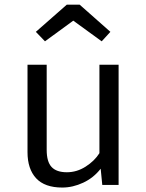

<svg xmlns="http://www.w3.org/2000/svg" viewBox="-20 -810 640 841"><path d="M184.5 -526.5V-153.5Q184.5 -101.5 206 -78.5Q227.5 -55.5 273 -55.5Q316.5 -55.5 355.2 -80.2Q394 -105 415.5 -139V-526.5H499.5V0H428L421 -71Q390 -31 344.5 -9.8Q299 11.5 252.5 11.5Q176 11.5 138.2 -29.2Q100.5 -70 100.5 -143.5V-526.5ZM177 -629 137 -670.5 272.5 -789.5H329L463.5 -670.5L425.5 -629L301 -719.5Z"/></svg>

Font: Fast_Mono
Style: Regular
Weight: 400
Monospace: yes
Designer: Carrois Corporate, Edenspiekermann AG, Nikita Prokopov
Foundry: Carrois Corporate, Edenspiekermann AG, Nikita Prokopov
Version: Version 5.002